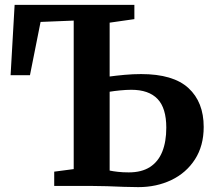

<svg xmlns="http://www.w3.org/2000/svg" viewBox="-20 -763 876 788"><path d="M547.5 5Q520.5 5 487.8 3.8Q455 2.5 419.5 1.2Q384 0 348.5 0H202.5V-58.5L282.5 -69V-678.5L146.5 -673L103 -454.5H23.5L40 -743H531.5V-684.5L430 -670V-449Q455.5 -452.5 490.8 -455.8Q526 -459 559 -459Q691 -459 753.5 -401.5Q816 -344 816 -242Q816 -164.5 780.2 -109Q744.5 -53.5 683.5 -24.2Q622.5 5 547.5 5ZM508.5 -55.5Q561.5 -55.5 595.5 -77.5Q629.5 -99.5 646 -140.5Q662.5 -181.5 662.5 -239Q662.5 -319.5 626.5 -357Q590.5 -394.5 519 -394.5Q498.5 -394.5 473 -392Q447.5 -389.5 430 -386.5V-63Q444 -60 463.8 -57.8Q483.5 -55.5 508.5 -55.5Z"/></svg>

Font: Merriweather 24pt
Style: Bold
Weight: 700
Designer: Eben Sorkin
Foundry: Eben Sorkin
Version: Version 2.100